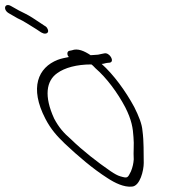

<svg xmlns="http://www.w3.org/2000/svg" viewBox="-239 -664 692 748"><path d="M-62 -201C-40 -159 -17 -134 14 -104C65 -56 122 -7 180 30C209 49 244 66 275 63C307 61 321 -1 321 -29C320 -72 322 -110 316 -155C314 -181 302 -211 284 -247C250 -310 203 -374 157 -415C166 -415 170 -418 179 -419L189 -420C209 -424 188 -461 167 -456L157 -454C151 -453 148 -452 143 -451C136 -451 123 -449 114 -449C90 -465 64 -477 41 -468L31 -466C23 -464 21 -454 27 -444C28 -443 30 -443 30 -442C15 -439 -1 -436 -14 -431C-91 -401 -125 -322 -62 -201ZM-28 -202C-68 -289 -59 -349 -16 -379C13 -400 59 -413 117 -413C123 -409 127 -404 133 -398C176 -361 219 -303 249 -246C274 -197 279 -164 281 -130C284 -101 280 -73 282 -43C281 -28 278 -13 271 4C258 30 258 31 230 23C219 20 207 13 192 3C141 -32 83 -77 37 -122C9 -146 -10 -168 -28 -202ZM-204 -612C-194 -606 -182 -599 -171 -593C-144 -581 -124 -566 -97 -550L-79 -538C-73 -535 -69 -533 -64 -533C-53 -533 -48 -541 -54 -552C-56 -557 -60 -561 -66 -564L-84 -576C-107 -591 -119 -600 -141 -611L-165 -623L-197 -641C-221 -654 -229 -626 -204 -612Z"/></svg>

Font: Stray Cat
Style: OpSuObl
Weight: 400
Version: Version 1.0